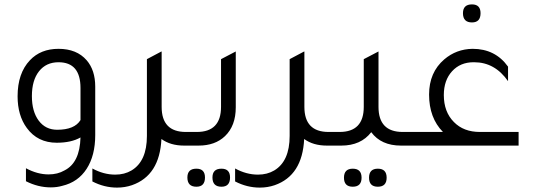

<svg xmlns="http://www.w3.org/2000/svg" viewBox="-20 -662 2428 873"><path d="M346 -37Q304 -13 238 -13Q151 -13 102 -80Q60 -137 60 -224Q60 -329 116 -388Q165 -440 246 -440Q329 -440 374 -388Q413 -343 413 -268V-48Q413 45 374 105.5Q335 166 263 183Q239 190 211 190Q153 190 98 162V103Q150 131 201 131Q242 131 273 113Q343 78 346 -37ZM346 -262Q346 -379 246 -379Q190 -379 157.5 -338Q125 -297 125 -225Q125 -155 156 -113.5Q187 -72 240 -72Q319 -72 346 -116Z M825 -62H860V0H817Q755 0 714 -30Q706 136 580 180Q548 191 512 191Q454 191 400 163V104Q451 132 504 132Q546 132 578 113Q648 71 648 -44V-393L714 -428V-427L715 -428V-176Q715 -62 825 -62Z M840 0V-62H875Q985 -62 985 -176V-393L1052 -428V-174Q1052 -90 1003 -43Q958 0 883 0ZM873 187Q832 187 832 145Q832 105 873 105Q912 105 912 145Q912 187 873 187ZM987 187Q946 187 946 145Q946 105 987 105Q1026 105 1026 145Q1026 187 987 187Z M1474 -62H1509V0H1466Q1404 0 1363 -30Q1355 136 1229 180Q1197 191 1161 191Q1103 191 1049 163V104Q1100 132 1153 132Q1195 132 1227 113Q1297 71 1297 -44V-393L1363 -428V-427L1364 -428V-176Q1364 -62 1474 -62Z M1811 -62H1846V0H1803Q1713 0 1668 -61Q1621 0 1532 0H1489V-62H1524Q1634 -62 1634 -176V-393L1701 -428V-176Q1701 -62 1811 -62ZM1584 105Q1624 105 1624 146Q1624 187 1584 187Q1544 187 1544 146Q1544 105 1584 105ZM1698 105Q1738 105 1738 146Q1738 187 1698 187Q1658 187 1658 146Q1658 105 1698 105Z M2126 -560Q2085 -560 2085 -602Q2085 -642 2126 -642Q2165 -642 2165 -602Q2165 -560 2126 -560ZM2338 -62V0H1826V-62H1994Q1931 -126 1931 -232Q1931 -333 2000 -392Q2055 -439 2129 -440Q2232 -440 2290 -359V-293Q2230 -379 2136 -379H2133Q2073 -379 2035.5 -338Q1998 -297 1998 -230Q1998 -153 2044 -107Q2088 -62 2162 -62Z"/></svg>

Font: Space Grotesk
Style: Regular
Weight: 400
Designer: Florian Karsten
Foundry: Florian Karsten
Version: Version 2.000